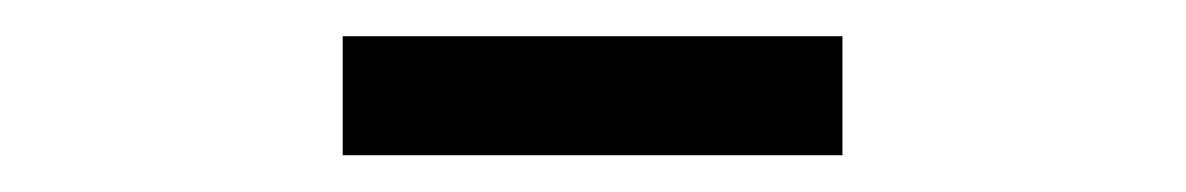

<svg xmlns="http://www.w3.org/2000/svg" viewBox="-20 -779 655 106"><path d="M445.1 -693.3H169.2V-759H445.1Z"/></svg>

Font: FiraCode Nerd Font
Style: Regular
Weight: 400
Designer: Carrois Corporate, Edenspiekermann AG, Nikita Prokopov
Foundry: Carrois Corporate, Edenspiekermann AG, Nikita Prokopov
Version: Version 6.002;Nerd Fonts 2.1.0